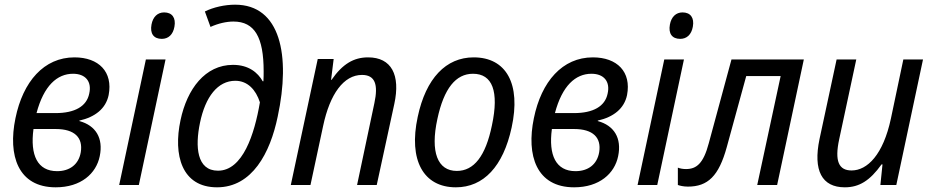

<svg xmlns="http://www.w3.org/2000/svg" viewBox="-20 -790 3977 820"><path d="M218 10C326 10 391 -49 406 -123C422 -200 389 -254 319 -273V-275C386 -290 432 -326 444 -384C463 -483 402 -545 298 -545C168 -545 78 -442 46 -285C13 -126 57 10 218 10ZM292 -475C345 -475 373 -442 361 -390C350 -336 300 -307 217 -307H136C167 -424 224 -475 292 -475ZM224 -59C140 -59 108 -127 123 -239H218C299 -239 335 -202 325 -140C316 -87 277 -59 224 -59Z M671 -624C699 -624 719 -642 725 -676C732 -714 715 -737 681 -737C653 -737 633 -718 627 -685C620 -647 636 -624 671 -624ZM489 0H573L687 -536H603Z M907 10C1057 10 1134 -137 1166 -292C1222 -553 1178 -770 984 -770C940 -770 891 -759 855 -741L879 -675C912 -690 947 -698 977 -698C1068 -698 1106 -630 1106 -486C1106 -474 1106 -457 1105 -443H1102C1081 -480 1042 -513 975 -513C856 -513 779 -410 751 -277C719 -128 756 10 907 10ZM911 -61C820 -61 813 -164 834 -265C857 -377 910 -445 985 -445C1038 -445 1073 -406 1090 -353C1067 -217 1017 -61 911 -61Z M1222 0H1306L1360 -252C1389 -389 1448 -470 1526 -470C1582 -470 1596 -429 1579 -350L1505 0H1589L1664 -346C1691 -470 1652 -545 1552 -545C1491 -545 1443 -517 1396 -449H1394L1405 -538H1337Z M1927 10C2045 10 2129 -79 2165 -245C2206 -432 2142 -545 2003 -545C1885 -545 1799 -456 1764 -291C1724 -106 1788 10 1927 10ZM1931 -60C1849 -60 1817 -140 1848 -282C1876 -413 1927 -475 2000 -475C2083 -475 2112 -400 2081 -255C2054 -123 2004 -60 1931 -60Z M2432 10C2540 10 2605 -49 2620 -123C2636 -200 2603 -254 2533 -273V-275C2600 -290 2646 -326 2658 -384C2677 -483 2616 -545 2512 -545C2382 -545 2292 -442 2260 -285C2227 -126 2271 10 2432 10ZM2506 -475C2559 -475 2587 -442 2575 -390C2564 -336 2514 -307 2431 -307H2350C2381 -424 2438 -475 2506 -475ZM2438 -59C2354 -59 2322 -127 2337 -239H2432C2513 -239 2549 -202 2539 -140C2530 -87 2491 -59 2438 -59Z M2885 -624C2913 -624 2933 -642 2939 -676C2946 -714 2929 -737 2895 -737C2867 -737 2847 -718 2841 -685C2834 -647 2850 -624 2885 -624ZM2703 0H2787L2901 -536H2817Z M2918 7C3003 7 3050 -38 3084 -162L3167 -465H3314L3214 0H3299L3413 -536H3104L3007 -178C2984 -91 2954 -68 2910 -68C2897 -68 2885 -70 2875 -74V0C2883 3 2899 7 2918 7Z M3588 10C3649 10 3695 -18 3745 -88H3749L3740 0H3808L3922 -536H3838L3785 -284C3752 -129 3684 -62 3617 -62C3562 -62 3544 -102 3564 -195L3637 -536H3553L3480 -196C3452 -62 3490 10 3588 10Z"/></svg>

Font: Noto Sans SemiCondensed
Style: Italic
Weight: 400
Width: 4
Italic angle: -12°
Designer: Monotype Design Team
Foundry: Monotype Imaging Inc.
Version: Version 2.013